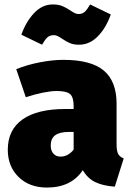

<svg xmlns="http://www.w3.org/2000/svg" viewBox="-20 -823 591 863"><path d="M536 -111 496 16Q442 12 408 -4.5Q374 -21 352 -58Q300 20 191 20Q112 20 63.5 -27.5Q15 -75 15 -150Q15 -239 81 -286Q147 -333 273 -333H311V-346Q311 -386 295 -400Q279 -414 234 -414Q210 -414 172.5 -406.5Q135 -399 96 -386L53 -512Q102 -532 159.5 -543Q217 -554 264 -554Q390 -554 447 -505.5Q504 -457 504 -357V-173Q504 -145 511 -131.5Q518 -118 536 -111ZM311 -151V-230H290Q248 -230 228 -215Q208 -200 208 -169Q208 -146 220 -132.5Q232 -119 252 -119Q270 -119 285.5 -128Q301 -137 311 -151ZM259 -649Q247 -657 239 -661Q231 -665 222 -665Q204 -665 193 -655Q182 -645 169 -622L76 -667Q97 -726 133.5 -764.5Q170 -803 217 -803Q242 -803 259.5 -796Q277 -789 296 -776Q308 -768 316 -764Q324 -760 333 -760Q350 -760 361 -770Q372 -780 385 -803L478 -758Q457 -698 420 -660Q383 -622 335 -622Q311 -622 294.5 -629Q278 -636 259 -649Z"/></svg>

Font: Fira Sans Black
Style: Regular
Weight: 900
Designer: Carrois Corporate & Edenspiekermann AG
Foundry: Carrois Corporate GbR & Edenspiekermann AG
Version: Version 4.203